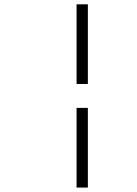

<svg xmlns="http://www.w3.org/2000/svg" viewBox="-20 -677 626 878"><path d="M381.8 -657.2V-293H330.1V-657.2ZM381.8 -183.6V180.7H330.1V-183.6Z"/></svg>

Font: Thabit-Oblique
Style: Oblique
Weight: 500
Designer: Regenerated by Nadim Shaikli
Foundry: MAK Alagha
Version: 0.01